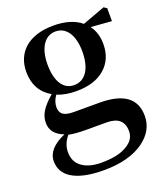

<svg xmlns="http://www.w3.org/2000/svg" viewBox="-146 -654 886 1016"><g transform="rotate(-20 296.5 -145.5)"><path d="M265 260C359 260 434 240 489 201C540 164 565 118 565 63C565 -35 498 -84 364 -84H217C190 -84 170 -89 158 -98C147 -107 141 -120 141 -139C141 -160 148 -181 163 -202C195 -189 231 -183 271 -183C340 -183 394 -200 433 -235C470 -268 489 -313 489 -369C489 -412 478 -447 456 -476L573 -467V-540L556 -551L429 -504C392 -535 340 -551 273 -551C204 -551 150 -534 111 -501C74 -468 55 -424 55 -369C55 -298 84 -246 141 -213C82 -161 60 -125 60 -80C60 -38 84 -8 132 10C64 39 30 78 30 125C30 166 48 198 83 221C124 247 184 260 265 260ZM265 218C219 218 183 208 157 189C130 170 117 142 117 105C117 74 128 46 151 19C173 24 205 27 247 27H363C427 27 459 55 459 111C459 143 443 168 410 187C376 208 328 218 265 218ZM270 -217C209 -217 174 -274 174 -367C174 -460 212 -518 273 -518C334 -518 371 -461 371 -370C371 -275 334 -217 270 -217Z"/></g></svg>

Font: AllPunType Bold
Style: Regular
Weight: 700
Version: 1.0